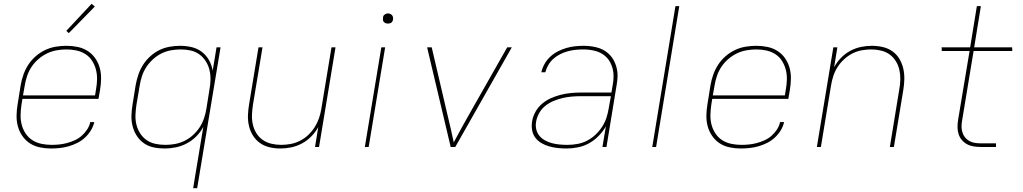

<svg xmlns="http://www.w3.org/2000/svg" viewBox="-20 -767 5340 1002"><path d="M246 8Q217 8 188 2Q159 -4 136 -19Q113 -34 97 -57Q81 -80 73.5 -107Q66 -134 66.5 -164Q67 -194 72 -223L88 -323Q93 -351 102.5 -378Q112 -405 128 -429.5Q144 -454 167 -474Q190 -494 217 -506.5Q244 -519 272 -523.5Q300 -528 327 -528Q357 -528 385.5 -522Q414 -516 437.5 -501Q461 -486 477 -463Q493 -440 500.5 -413Q508 -386 507.5 -356Q507 -326 502 -297L494 -251H97L92 -220Q88 -193 87.5 -166.5Q87 -140 93.5 -115.5Q100 -91 114 -70Q128 -49 149 -35.5Q170 -22 196 -16.5Q222 -11 249 -11Q269 -11 289 -13Q309 -15 329.5 -20.5Q350 -26 370 -35Q390 -44 406.5 -58.5Q423 -73 435 -91.5Q447 -110 451 -130H472Q467 -107 454 -86Q441 -65 423 -48.5Q405 -32 383 -21Q361 -10 338 -3.5Q315 3 292 5.5Q269 8 246 8ZM476 -269 481 -300Q486 -326 486.5 -353Q487 -380 480.5 -404.5Q474 -429 460.5 -450Q447 -471 426 -484.5Q405 -498 379.5 -503.5Q354 -509 327 -509Q302 -509 276 -504.5Q250 -500 226 -488.5Q202 -477 181 -459Q160 -441 145 -418.5Q130 -396 121.5 -370.5Q113 -345 109 -320L100 -269ZM339 -594 326 -606 458 -747 475 -733Z M988 215 1041 -105Q1027 -78 1004.5 -55.5Q982 -33 954.5 -18.5Q927 -4 897.5 2Q868 8 839 8Q809 8 781 2Q753 -4 731 -19.5Q709 -35 694 -58Q679 -81 672 -108.5Q665 -136 666 -165Q667 -194 672 -223L688 -323Q693 -350 702 -377Q711 -404 726.5 -428.5Q742 -453 764 -473Q786 -493 811.5 -505.5Q837 -518 865 -523Q893 -528 920 -528Q951 -528 980.5 -521Q1010 -514 1033 -496.5Q1056 -479 1070.5 -453.5Q1085 -428 1090 -398L1110 -520H1131L1009 215ZM843 -11Q868 -11 893 -15.5Q918 -20 942 -31.5Q966 -43 986.5 -61.5Q1007 -80 1021.5 -102Q1036 -124 1044.5 -149Q1053 -174 1057 -199L1073 -299Q1078 -325 1078.5 -351.5Q1079 -378 1073 -402.5Q1067 -427 1053.5 -448Q1040 -469 1020 -483.5Q1000 -498 975 -503.5Q950 -509 923 -509Q898 -509 872.5 -504.5Q847 -500 823.5 -488.5Q800 -477 779.5 -458.5Q759 -440 744 -417.5Q729 -395 721 -370Q713 -345 709 -320L692 -220Q688 -194 687 -167.5Q686 -141 692 -116.5Q698 -92 711.5 -71Q725 -50 745 -36Q765 -22 790.5 -16.5Q816 -11 843 -11Z M1443 8Q1414 8 1386.5 1.5Q1359 -5 1337 -20.5Q1315 -36 1300.5 -59Q1286 -82 1279.5 -109Q1273 -136 1274 -165Q1275 -194 1280 -223L1329 -520H1350L1300 -220Q1296 -194 1295 -168Q1294 -142 1299.5 -117.5Q1305 -93 1318 -72Q1331 -51 1351 -37Q1371 -23 1396 -17Q1421 -11 1447 -11Q1471 -11 1496 -15.5Q1521 -20 1545 -32Q1569 -44 1588.5 -62.5Q1608 -81 1622 -103Q1636 -125 1644.5 -149.5Q1653 -174 1657 -199L1710 -520H1731L1645 0H1624L1641 -104Q1627 -78 1605 -55.5Q1583 -33 1556 -18.5Q1529 -4 1500 2Q1471 8 1443 8Z M1884 0 1970 -520H1990L1904 0ZM2004 -644Q1998 -644 1992.5 -646Q1987 -648 1983 -652.5Q1979 -657 1978.5 -663.5Q1978 -670 1979 -676Q1979 -681 1981.5 -685Q1984 -689 1988 -691.5Q1992 -694 1996 -695.5Q2000 -697 2005 -697Q2011 -697 2016.5 -694.5Q2022 -692 2026 -687.5Q2030 -683 2031 -676.5Q2032 -670 2031 -664Q2030 -659 2027.5 -655Q2025 -651 2021.5 -648.5Q2018 -646 2013.5 -645Q2009 -644 2004 -644Z M2332 0 2209 -520H2233L2314 -173Q2323 -136 2331.5 -99Q2340 -62 2348 -24Q2368 -62 2388.5 -99Q2409 -136 2430 -173L2627 -520H2651L2356 0Z M2937 8Q2914 8 2891 5.5Q2868 3 2846.5 -3Q2825 -9 2806 -20Q2787 -31 2774 -48Q2761 -65 2757 -87.5Q2753 -110 2757 -134Q2761 -159 2774.5 -183.5Q2788 -208 2809.5 -226Q2831 -244 2856 -255Q2881 -266 2907 -272.5Q2933 -279 2959 -281.5Q2985 -284 3011 -284H3171L3178 -326Q3180 -337 3181 -348Q3182 -359 3182 -369V-370Q3182 -401 3170.5 -429Q3159 -457 3137 -475.5Q3115 -494 3085.5 -501.5Q3056 -509 3024 -509Q3004 -509 2984 -507Q2964 -505 2943.5 -499.5Q2923 -494 2904 -484.5Q2885 -475 2869 -461Q2853 -447 2842 -428.5Q2831 -410 2826 -390H2805Q2810 -412 2822 -433.5Q2834 -455 2852 -471.5Q2870 -488 2891.5 -499Q2913 -510 2935.5 -516.5Q2958 -523 2980.5 -525.5Q3003 -528 3026 -528Q3061 -528 3094.5 -519.5Q3128 -511 3152.5 -490Q3177 -469 3190 -437.5Q3203 -406 3203 -372Q3203 -359 3201.5 -347Q3200 -335 3198 -323L3145 0H3124L3142 -108Q3127 -81 3104 -57.5Q3081 -34 3053.5 -19Q3026 -4 2996 2Q2966 8 2937 8ZM2941 -11Q2966 -11 2992 -15.5Q3018 -20 3042 -32Q3066 -44 3086.5 -63Q3107 -82 3122 -105Q3137 -128 3145 -153Q3153 -178 3157 -203L3168 -265H3011Q2988 -265 2964 -263Q2940 -261 2916.5 -255.5Q2893 -250 2870 -240.5Q2847 -231 2827 -215.5Q2807 -200 2794.5 -178Q2782 -156 2778 -133Q2774 -112 2778.5 -92.5Q2783 -73 2795 -58.5Q2807 -44 2824 -34.5Q2841 -25 2860 -20Q2879 -15 2899.5 -13Q2920 -11 2941 -11Z M3384 0 3505 -735H3525L3404 0Z M3846 8Q3817 8 3788 2Q3759 -4 3736 -19Q3713 -34 3697 -57Q3681 -80 3673.5 -107Q3666 -134 3666.5 -164Q3667 -194 3672 -223L3688 -323Q3693 -351 3702.5 -378Q3712 -405 3728 -429.5Q3744 -454 3767 -474Q3790 -494 3817 -506.5Q3844 -519 3872 -523.5Q3900 -528 3927 -528Q3957 -528 3985.5 -522Q4014 -516 4037.5 -501Q4061 -486 4077 -463Q4093 -440 4100.5 -413Q4108 -386 4107.5 -356Q4107 -326 4102 -297L4094 -251H3697L3692 -220Q3688 -193 3687.5 -166.5Q3687 -140 3693.5 -115.5Q3700 -91 3714 -70Q3728 -49 3749 -35.5Q3770 -22 3796 -16.5Q3822 -11 3849 -11Q3869 -11 3889 -13Q3909 -15 3929.5 -20.5Q3950 -26 3970 -35Q3990 -44 4006.5 -58.5Q4023 -73 4035 -91.5Q4047 -110 4051 -130H4072Q4067 -107 4054 -86Q4041 -65 4023 -48.5Q4005 -32 3983 -21Q3961 -10 3938 -3.5Q3915 3 3892 5.5Q3869 8 3846 8ZM4076 -269 4081 -300Q4086 -326 4086.5 -353Q4087 -380 4080.5 -404.5Q4074 -429 4060.5 -450Q4047 -471 4026 -484.5Q4005 -498 3979.5 -503.5Q3954 -509 3927 -509Q3902 -509 3876 -504.5Q3850 -500 3826 -488.5Q3802 -477 3781 -459Q3760 -441 3745 -418.5Q3730 -396 3721.5 -370.5Q3713 -345 3709 -320L3700 -269Z M4243 0 4329 -520H4350L4333 -416Q4347 -442 4368.5 -464.5Q4390 -487 4417 -501.5Q4444 -516 4473 -522Q4502 -528 4530 -528Q4559 -528 4587 -521.5Q4615 -515 4637 -499.5Q4659 -484 4673 -461Q4687 -438 4693.5 -411Q4700 -384 4699.5 -355Q4699 -326 4694 -297L4645 0H4624L4673 -300Q4678 -326 4678.5 -352Q4679 -378 4673.5 -402.5Q4668 -427 4655 -448Q4642 -469 4622.5 -483Q4603 -497 4578 -503Q4553 -509 4527 -509Q4503 -509 4477.5 -504.5Q4452 -500 4428.5 -488Q4405 -476 4385 -457.5Q4365 -439 4351 -417Q4337 -395 4329 -370.5Q4321 -346 4317 -321L4264 0Z M5178 0H5098Q5079 0 5060.5 -3Q5042 -6 5026.5 -14.5Q5011 -23 4999.5 -36.5Q4988 -50 4982.5 -67.5Q4977 -85 4977 -103.5Q4977 -122 4980 -141L5040 -501H4895L4894 -520H5043L5078 -735H5099L5064 -520H5262L5263 -501H5061L5001 -138Q4998 -122 4998 -106.5Q4998 -91 5002.5 -76.5Q5007 -62 5016 -50.5Q5025 -39 5038 -31.5Q5051 -24 5066.5 -21.5Q5082 -19 5098 -19H5178Z"/></svg>

Font: Iosevka Aile Thin Oblique
Style: Regular
Weight: 100
Italic angle: -9°
Designer: Belleve Invis
Foundry: Belleve Invis
Version: Version 31.1.0; ttfautohint (v1.8.4)